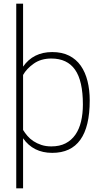

<svg xmlns="http://www.w3.org/2000/svg" viewBox="-20 -820 559 1040"><path d="M258 -27Q303 -27 335 -43.5Q367 -60 388 -90Q409 -120 419 -162Q429 -204 429 -254Q429 -382 386.5 -442.5Q344 -503 258 -503Q202 -503 163 -475.5Q124 -448 105 -414V-116Q115 -100 128.5 -84Q142 -68 161 -55.5Q180 -43 204 -35Q228 -27 258 -27ZM105 200H68V-800H105V-459Q160 -538 263 -538Q316 -538 354.5 -518.5Q393 -499 417.5 -464Q442 -429 454 -381Q466 -333 466 -276Q466 8 263 8Q160 8 105 -71Z"/></svg>

Font: Tanohe Sans ExtraLight
Style: Regular
Weight: 250
Designer: Village Type and Design LLC & Cristiano Sobral
Foundry: Cooper Hewitt Smithsonian Design Museum
Version: Version 1.00;September 29, 2021;FontCreator 13.0.0.2655 64-b